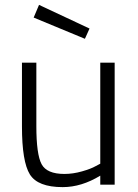

<svg xmlns="http://www.w3.org/2000/svg" viewBox="-20 -757 565 787"><path d="M391 -500H450V0H391V-37Q314 10 237 10Q135 10 102.5 -42Q70 -94 70 -239V-500H129V-240Q129 -124 150.5 -84Q172 -44 244 -44Q279 -44 316 -54.5Q353 -65 372 -76L391 -86ZM140 -737 347 -640 328 -598 118 -685Z"/></svg>

Font: Titillium Web[RUS by Daymarius]
Style: Regular
Weight: 300
Designer: Cyrillization by Daymarius
Foundry: Cyrillization by Daymarius
Version: Version 1.002 September 12, 2018